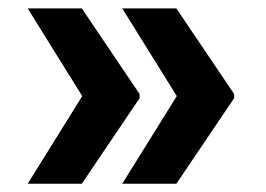

<svg xmlns="http://www.w3.org/2000/svg" viewBox="-20 -575 643 464"><path d="M178.7 -342.8 46.9 -554.7H177.7L317.4 -347.7V-337.9L177.7 -130.9H46.9ZM407.2 -342.8 275.4 -554.7H406.2L545.9 -347.7V-337.9L406.2 -130.9H275.4Z"/></svg>

Font: Pretendard GOV
Style: Bold
Weight: 700
Designer: Base glyphs from Inter by Rasmus Andersson; Hangeul glyphs from Noto Sans CJK(Source Han Sans) by Jang Soo-young and Kan
Foundry: Kil Hyung-jin
Version: Version 1.309